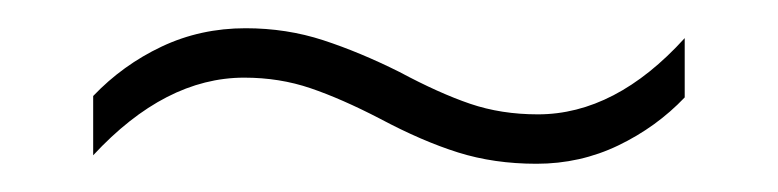

<svg xmlns="http://www.w3.org/2000/svg" viewBox="-20 -411 551 136"><path d="M249 -327Q222 -341 200 -348.5Q178 -356 153 -356Q97 -356 46 -301V-343Q67 -365 94.5 -378Q122 -391 154 -391Q183 -391 209 -382.5Q235 -374 263 -360Q291 -345 313 -337.5Q335 -330 361 -330Q416 -330 465 -384V-342Q445 -321 418 -308Q391 -295 360 -295Q330 -295 304.5 -303Q279 -311 249 -327Z"/></svg>

Font: Noto Sans Kannada SemiCondensed ExtraLight
Style: Regular
Weight: 200
Width: 4
Designer: Jelle Bosma - Monotype Design Team
Foundry: Monotype Imaging Inc.
Version: Version 2.005; ttfautohint (v1.8.4.7-5d5b)